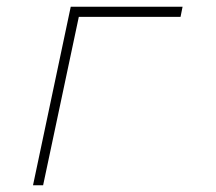

<svg xmlns="http://www.w3.org/2000/svg" viewBox="-20 -550 640 570"><path d="M78 0 190 -530H522L516 -500H214L108 0Z"/></svg>

Font: Geist Mono Thin
Style: Italic
Weight: 100
Italic angle: -12°
Monospace: yes
Designer: Basement.studio, Andrés Briganti, Mateo Zaragoza
Foundry: Basement.studio, Vercel, Andrés Briganti, Guido Ferreyra, Mateo Zaragoza
Version: Version 1.500; ttfautohint (v1.8.4.7-5d5b)